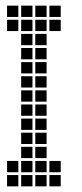

<svg xmlns="http://www.w3.org/2000/svg" viewBox="-20 -665 290 680"><path d="M55 -645V-605H95V-645ZM55 -595V-555H95V-595ZM55 -545V-505H95V-545ZM55 -495V-455H95V-495ZM55 -445V-405H95V-445ZM55 -395V-355H95V-395ZM55 -345V-305H95V-345ZM55 -295V-255H95V-295ZM55 -245V-205H95V-245ZM55 -195V-155H95V-195ZM55 -145V-105H95V-145ZM55 -95V-55H95V-95ZM55 -45V-5H95V-45ZM105 -45V-5H145V-45ZM105 -95V-55H145V-95ZM105 -145V-105H145V-145ZM105 -195V-155H145V-195ZM105 -245V-205H145V-245ZM105 -295V-255H145V-295ZM105 -345V-305H145V-345ZM105 -395V-355H145V-395ZM105 -445V-405H145V-445ZM105 -495V-455H145V-495ZM105 -545V-505H145V-545ZM105 -595V-555H145V-595ZM105 -645V-605H145V-645ZM5 -645V-605H45V-645ZM155 -645V-605H195V-645ZM5 -595V-555H45V-595ZM155 -595V-555H195V-595ZM5 -45V-5H45V-45ZM5 -95V-55H45V-95ZM155 -95V-55H195V-95ZM155 -45V-5H195V-45Z"/></svg>

Font: Nose Transport 13 Square
Style: Regular
Weight: 400
Designer: Nico Rohrbach
Foundry: Nose
Version: Version 1.400;Glyphs 3.2.3 (3260)